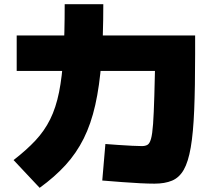

<svg xmlns="http://www.w3.org/2000/svg" viewBox="-20 -840 1040 920"><path d="M720 40Q691 40 651 38Q611 36 565 32.5Q519 29 470 25L485 -150Q511 -148 546 -145.5Q581 -143 613 -141.5Q645 -140 660 -140Q676 -140 686.5 -146Q697 -152 703.5 -174.5Q710 -197 713.5 -246Q717 -295 719.5 -381Q722 -467 725 -600L824 -500H60V-670H915V-580Q915 -422 910.5 -312.5Q906 -203 894 -133.5Q882 -64 860.5 -26.5Q839 11 804.5 25.5Q770 40 720 40ZM45 -73Q107 -121 150 -167Q193 -213 220.5 -268.5Q248 -324 263 -398.5Q278 -473 284 -575.5Q290 -678 290 -820H475Q475 -665 466 -546.5Q457 -428 436.5 -337Q416 -246 381 -176Q346 -106 294 -49Q242 8 170 60Z"/></svg>

Font: M PLUS 1 Thin Black
Style: Regular
Weight: 900
Version: Version 1.001